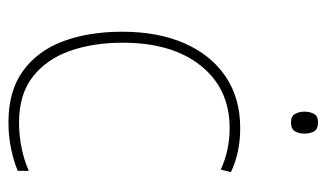

<svg xmlns="http://www.w3.org/2000/svg" viewBox="-179 -583 772 454"><g transform="rotate(90 207.0 -356.0)"><path d="M269 10Q195 10 147.5 -24.5Q100 -59 77.5 -119.5Q55 -180 55 -259Q55 -344 82.5 -406.5Q110 -469 161 -503.5Q212 -538 283 -538Q341 -538 387 -516L381 -492Q357 -503 332.5 -508Q308 -513 283 -513Q190 -513 135.5 -445Q81 -377 81 -260Q81 -190 100.5 -135Q120 -80 161.5 -47.5Q203 -15 270 -15Q300 -15 329.5 -21Q359 -27 384 -38V-12Q363 -3 333 3.5Q303 10 269 10ZM269 -722Q286 -722 291 -712Q296 -702 296 -690Q296 -677 290.5 -667.5Q285 -658 269 -658Q255 -658 249.5 -667.5Q244 -677 244 -690Q244 -702 249 -712Q254 -722 269 -722Z"/></g></svg>

Font: Noto Sans Myanmar SemiCondensed Thin
Style: Regular
Weight: 100
Width: 4
Designer: Monotype Design Team
Foundry: Monotype Imaging Inc.
Version: Version 2.107; ttfautohint (v1.8.4.7-5d5b)